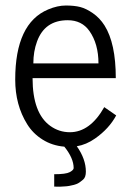

<svg xmlns="http://www.w3.org/2000/svg" viewBox="-20 -541 492 714"><path d="M181.6 106.9Q225.1 106.9 239.5 99.1Q253.9 91.3 253.9 84Q253.9 47.4 219.2 4.4Q173.8 0.5 138.2 -22Q102.5 -44.4 81.1 -79.1Q36.6 -150.4 36.6 -245.1Q36.6 -454.6 159.2 -505.9Q193.8 -520.5 225.1 -520.5Q256.3 -520.5 278.3 -514.9Q300.3 -509.3 325.4 -491.9Q350.6 -474.6 368.7 -446.3Q410.6 -379.9 410.6 -250.5H101.1Q101.1 -120.1 167 -72.8Q199.7 -49.3 239.7 -49.3Q314.9 -49.3 367.7 -142.6L412.1 -111.8Q385.7 -62.5 333.5 -25.9Q300.8 -2.9 265.6 2.9Q299.3 50.3 299.3 97.2Q299.3 118.2 289.3 126.7Q279.3 135.3 272 139.6Q264.6 144 254.9 146.5Q245.1 148.9 237.1 150.4Q229 151.9 218.8 152.3L202.1 153.3Q196.8 153.3 189.5 153.1Q182.1 152.8 181.6 152.8ZM104 -305.2H346.2Q346.2 -377.9 312.5 -425.8Q284.2 -465.8 231.9 -465.8Q146.5 -465.8 117.7 -386.7Q104 -349.6 104 -305.2Z"/></svg>

Font: News Cycle
Style: Regular
Weight: 500
Version: Version 0.5.2